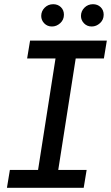

<svg xmlns="http://www.w3.org/2000/svg" viewBox="-20 -893 528 913"><path d="M13 0 27 -85H161L244 -615H109L123 -700H488L474 -615H340L257 -85H392L378 0ZM416 -767Q394 -767 379.5 -782Q365 -797 365 -817Q365 -840 381.5 -856.5Q398 -873 422 -873Q444 -873 458.5 -859Q473 -845 473 -823Q473 -799 455.5 -783Q438 -767 416 -767ZM227 -767Q205 -767 190.5 -782Q176 -797 176 -817Q176 -840 192.5 -856.5Q209 -873 233 -873Q255 -873 269.5 -859Q284 -845 284 -823Q284 -799 266.5 -783Q249 -767 227 -767Z"/></svg>

Font: MuseoModerno
Style: Italic
Weight: 400
Italic angle: -9°
Designer: Pablo Cosgaya, Héctor Gatti, Marcela Romero, and the Authors of The MuseoModerno Project.
Foundry: Omnibus-Type Team
Version: Version 1.003